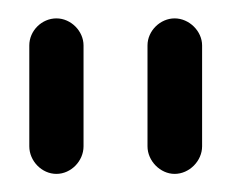

<svg xmlns="http://www.w3.org/2000/svg" viewBox="-20 -860 267 211"><path d="M12.2 -699.2C12.2 -683.1 25.9 -668.9 42 -668.9C58.1 -668.9 71.8 -683.1 71.8 -699.2V-810.1C71.8 -825.7 58.1 -839.8 42 -839.8C25.9 -839.8 12.2 -826.2 12.2 -810.1ZM142.1 -699.2C142.1 -683.1 156.2 -668.9 171.9 -668.9C188 -668.9 202.1 -683.1 202.1 -699.2V-810.1C202.1 -825.7 188 -839.8 171.9 -839.8C156.2 -839.8 142.1 -826.2 142.1 -810.1Z"/></svg>

Font: Nemoy
Style: Medium
Weight: 500
Designer: BSozoo
Foundry: BSozoo
Version: Version 001.000